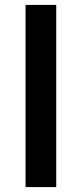

<svg xmlns="http://www.w3.org/2000/svg" viewBox="-20 -762 334 782"><path d="M84 -742H209V0H84Z"/></svg>

Font: CMG Sans SemiBold
Style: Regular
Weight: 600
Designer: Julieta Ulanovsky
Foundry: Julieta Ulanovsky
Version: Version 7.200